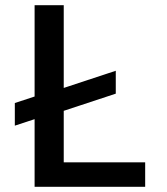

<svg xmlns="http://www.w3.org/2000/svg" viewBox="-20 -718 640 738"><path d="M538 -94H225V-292L425 -358V-446L225 -380V-698H113V-347L37 -322V-235L113 -260V0H538Z"/></svg>

Font: IBM Mono Medium
Style: Regular
Weight: 500
Monospace: yes
Designer: Mike Abbink, Paul van der Laan, Pieter van Rosmalen
Foundry: Bold Monday
Version: Version 2.3